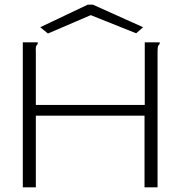

<svg xmlns="http://www.w3.org/2000/svg" viewBox="-20 -805 790 825"><path d="M78 -623H142V-616Q136 -611 134.5 -604Q133 -597 134 -580V-354H602V-623H666V-616Q660 -611 658.5 -604Q657 -597 657 -580V0H601V-308H134V0H78ZM186 -661 153 -688 357 -785H379L595 -688L565 -662L370 -740Z"/></svg>

Font: Inconsolata ExtraExpanded Light
Style: Regular
Weight: 300
Width: 8
Monospace: yes
Designer: Raph Levien, Cyreal, Brenton Simpson
Foundry: Raph Levien, Cyreal, Google
Version: Version 3.001; ttfautohint (v1.8.2.53-6de2)